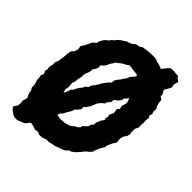

<svg xmlns="http://www.w3.org/2000/svg" viewBox="-210 -823 990 990"><g transform="rotate(45 285.0 -328.0)"><path d="M66 47 49 40 41 33 29 25 21 12 35 -10 37 -31 34 -41 39 -59 42 -71 41 -73 36 -81 30 -96 29 -111 20 -124V-141L17 -156L12 -170L11 -190L8 -203L15 -218L7 -236L11 -247L8 -265L13 -285V-303L21 -322L23 -341L25 -353L27 -380L31 -400L44 -414L50 -434L46 -453L57 -469L62 -479L71 -497L77 -510L94 -524L96 -535L104 -551L114 -565L130 -578L136 -587L150 -599L156 -608L172 -622L188 -632L198 -639L215 -644L231 -653L243 -663L265 -667L277 -676L299 -679L321 -682H338L353 -683L372 -681L383 -675L400 -672L418 -665L423 -663L427 -669L446 -692L457 -702L478 -703L494 -701L511 -700L520 -688L534 -679L527 -655L530 -636L527 -628L519 -614L511 -600L510 -596L514 -589L522 -576V-563L538 -551L539 -532L544 -515L552 -501L551 -480L556 -467L551 -450L558 -441L555 -423L556 -400L555 -388L556 -370L547 -351L546 -323L549 -313L544 -295L533 -280L528 -262L529 -246L531 -234L518 -215L507 -191L503 -171L493 -156L486 -141L478 -123L477 -114L464 -100L448 -87L435 -70L426 -60L415 -48L396 -34L385 -32L376 -21L359 -11L338 -4L317 4L310 5L290 9L284 12L262 11L243 19L218 21L205 14L183 17L175 13L153 7L143 8L130 26L121 33L96 43L85 47ZM153 -225V-221L160 -231L166 -245L169 -258L181 -270L187 -285L196 -298L205 -309L213 -325L224 -332L231 -351L242 -364L251 -378L259 -393L266 -403L278 -419L294 -435L295 -451L303 -464L313 -476L327 -498L334 -507L340 -523L352 -535L362 -550H361L352 -556L334 -557L309 -561L294 -562L283 -553L269 -546L258 -539L246 -529L233 -520L227 -508L218 -495L213 -483L203 -467L189 -456L191 -443L185 -426L175 -412L174 -394L165 -371L162 -359L163 -347L157 -321L156 -304L151 -292V-275L153 -266L149 -242ZM240 -114 270 -116 297 -124 307 -130 316 -139 331 -147 342 -156 345 -169 356 -178 367 -190 372 -206 381 -215 382 -232 386 -240 392 -255 404 -272 401 -282 404 -295 402 -309 412 -330 409 -356 419 -369 415 -386 419 -399 422 -409 421 -426 414 -441 407 -432 396 -420 394 -408 382 -392 364 -378 362 -360 348 -346 344 -332 332 -324 316 -304 310 -289 303 -272 290 -253 279 -241 280 -227 271 -215 256 -200 253 -188 246 -175 237 -161 229 -145 215 -129 213 -119V-118L227 -116Z"/></g></svg>

Font: Winky Rough SemiBold
Style: Italic
Weight: 600
Italic angle: -8.97852°
Designer: Simon Atzbach
Foundry: typofactur
Version: Version 1.206; ttfautohint (v1.8.4.7-5d5b)